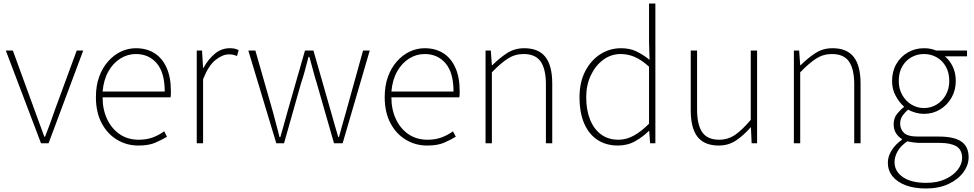

<svg xmlns="http://www.w3.org/2000/svg" viewBox="-20 -814 5536 1091"><path d="M213 0 13 -527H53L177 -187Q191 -149 205 -110.5Q219 -72 232 -37H236Q250 -72 264 -110.5Q278 -149 291 -187L416 -527H453L256 0Z M766 13Q700 13 645 -20Q590 -53 557.5 -114.5Q525 -176 525 -262Q525 -327 543.5 -378Q562 -429 594.5 -465.5Q627 -502 667.5 -521Q708 -540 752 -540Q813 -540 857.5 -512Q902 -484 926.5 -429.5Q951 -375 951 -297Q951 -289 951 -280.5Q951 -272 949 -261H563Q563 -192 588.5 -137.5Q614 -83 660 -51.5Q706 -20 768 -20Q813 -20 848 -33Q883 -46 913 -68L929 -37Q899 -19 862 -3Q825 13 766 13ZM563 -294H916Q916 -401 871 -454Q826 -507 752 -507Q705 -507 664 -481.5Q623 -456 596 -408.5Q569 -361 563 -294Z M1098 0V-527H1128L1134 -428H1136Q1162 -476 1200 -508Q1238 -540 1285 -540Q1299 -540 1311 -538Q1323 -536 1336 -529L1327 -496Q1314 -501 1305 -503Q1296 -505 1280 -505Q1245 -505 1205 -473.5Q1165 -442 1134 -364V0Z M1550 0 1391 -527H1431L1532 -174Q1541 -137 1550.5 -103.5Q1560 -70 1568 -35H1573Q1583 -70 1592.5 -103.5Q1602 -137 1612 -174L1713 -527H1761L1862 -174Q1872 -137 1882 -103.5Q1892 -70 1902 -35H1906Q1915 -70 1925 -103.5Q1935 -137 1945 -174L2043 -527H2081L1927 0H1878L1780 -341Q1768 -379 1758.5 -416Q1749 -453 1738 -491H1733Q1723 -453 1713 -415Q1703 -377 1690 -339L1594 0Z M2407 13Q2341 13 2286 -20Q2231 -53 2198.5 -114.5Q2166 -176 2166 -262Q2166 -327 2184.5 -378Q2203 -429 2235.5 -465.5Q2268 -502 2308.5 -521Q2349 -540 2393 -540Q2454 -540 2498.5 -512Q2543 -484 2567.5 -429.5Q2592 -375 2592 -297Q2592 -289 2592 -280.5Q2592 -272 2590 -261H2204Q2204 -192 2229.5 -137.5Q2255 -83 2301 -51.5Q2347 -20 2409 -20Q2454 -20 2489 -33Q2524 -46 2554 -68L2570 -37Q2540 -19 2503 -3Q2466 13 2407 13ZM2204 -294H2557Q2557 -401 2512 -454Q2467 -507 2393 -507Q2346 -507 2305 -481.5Q2264 -456 2237 -408.5Q2210 -361 2204 -294Z M2739 0V-527H2769L2775 -443H2777Q2818 -484 2861 -512Q2904 -540 2959 -540Q3040 -540 3079 -490.5Q3118 -441 3118 -339V0H3082V-334Q3082 -421 3052.5 -464Q3023 -507 2955 -507Q2906 -507 2865.5 -481Q2825 -455 2775 -403V0Z M3491 13Q3425 13 3376 -18.5Q3327 -50 3300 -111.5Q3273 -173 3273 -262Q3273 -347 3305.5 -409.5Q3338 -472 3391.5 -506Q3445 -540 3509 -540Q3557 -540 3594 -523Q3631 -506 3671 -474L3668 -573V-794H3704V0H3674L3669 -70H3667Q3634 -37 3590 -12Q3546 13 3491 13ZM3494 -20Q3540 -20 3582.5 -44Q3625 -68 3668 -111V-435Q3625 -474 3586.5 -490.5Q3548 -507 3507 -507Q3452 -507 3407.5 -474Q3363 -441 3337 -385.5Q3311 -330 3311 -262Q3311 -190 3332.5 -135.5Q3354 -81 3395 -50.5Q3436 -20 3494 -20Z M4064 13Q3983 13 3944 -36Q3905 -85 3905 -188V-527H3941V-192Q3941 -105 3970.5 -62.5Q4000 -20 4067 -20Q4116 -20 4156.5 -47.5Q4197 -75 4246 -133V-527H4282V0H4251L4247 -90H4245Q4205 -44 4162 -15.5Q4119 13 4064 13Z M4491 0V-527H4521L4527 -443H4529Q4570 -484 4613 -512Q4656 -540 4711 -540Q4792 -540 4831 -490.5Q4870 -441 4870 -339V0H4834V-334Q4834 -421 4804.5 -464Q4775 -507 4707 -507Q4658 -507 4617.5 -481Q4577 -455 4527 -403V0Z M5241 257Q5174 257 5125.5 238.5Q5077 220 5051 187Q5025 154 5025 110Q5025 75 5046.5 40.5Q5068 6 5105 -20V-24Q5085 -36 5071.5 -57Q5058 -78 5058 -108Q5058 -144 5078.5 -168.5Q5099 -193 5116 -205V-209Q5091 -231 5070 -268.5Q5049 -306 5049 -354Q5049 -408 5073 -450Q5097 -492 5138.5 -516Q5180 -540 5230 -540Q5253 -540 5270.5 -536Q5288 -532 5299 -527H5475V-494H5349Q5377 -471 5394 -435Q5411 -399 5411 -354Q5411 -302 5387 -259.5Q5363 -217 5322 -192Q5281 -167 5230 -167Q5208 -167 5183.5 -173.5Q5159 -180 5141 -191Q5123 -177 5109 -157.5Q5095 -138 5095 -111Q5095 -81 5116 -59.5Q5137 -38 5198 -38H5315Q5402 -38 5443 -9.5Q5484 19 5484 80Q5484 124 5454 165Q5424 206 5369.5 231.5Q5315 257 5241 257ZM5230 -200Q5269 -200 5301.5 -219.5Q5334 -239 5354 -274Q5374 -309 5374 -354Q5374 -401 5354.5 -435.5Q5335 -470 5302.5 -488.5Q5270 -507 5230 -507Q5191 -507 5158.5 -488.5Q5126 -470 5106.5 -436Q5087 -402 5087 -354Q5087 -309 5107 -274Q5127 -239 5159.5 -219.5Q5192 -200 5230 -200ZM5243 225Q5306 225 5351.5 204Q5397 183 5422 150.5Q5447 118 5447 84Q5447 37 5414.5 17.5Q5382 -2 5320 -2H5200Q5195 -2 5176.5 -4Q5158 -6 5136 -11Q5097 15 5080 46.5Q5063 78 5063 107Q5063 159 5110 192Q5157 225 5243 225Z"/></svg>

Font: Noto Sans KR Thin
Style: Regular
Weight: 100
Designer: Ryoko NISHIZUKA 西塚涼子 (kana, bopomofo & ideographs); Paul D. Hunt (Latin, Greek & Cyrillic); Sandoll Communications 산돌커뮤니
Foundry: Adobe
Version: Version 2.004-H2;hotconv 1.0.118;makeotfexe 2.5.65603